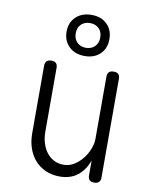

<svg xmlns="http://www.w3.org/2000/svg" viewBox="-91 -892 782 971"><g transform="rotate(10 300.0 -406.5)"><path d="M428 -209V-528Q428 -544 436 -552Q444 -560 460 -560Q477 -560 484.5 -552Q492 -544 492 -528V-22Q492 -6 484 2Q476 10 460 10Q443 10 435.5 2Q428 -6 428 -22V-98Q410 -47 373.5 -18.5Q337 10 282 10Q242 10 209.5 -4.5Q177 -19 154.5 -44.5Q132 -70 120 -105Q108 -140 108 -182V-528Q108 -544 116 -552Q124 -560 140 -560Q157 -560 164.5 -552Q172 -544 172 -528V-199Q172 -170 180 -143.5Q188 -117 203 -96.5Q218 -76 240.5 -64Q263 -52 292 -52Q320 -52 344.5 -67Q369 -82 387.5 -105Q406 -128 417 -156Q428 -184 428 -209ZM301 -612Q251 -612 220.5 -641.5Q190 -671 190 -718Q190 -765 220.5 -794Q251 -823 301 -823Q350 -823 380 -794Q410 -765 410 -717Q410 -670 380 -641Q350 -612 301 -612ZM300 -654Q328 -654 345.5 -671.5Q363 -689 363 -718Q363 -747 345.5 -764Q328 -781 300 -781Q272 -781 254.5 -764Q237 -747 237 -718Q237 -689 254.5 -671.5Q272 -654 300 -654Z"/></g></svg>

Font: Maple Mono ExtraLight
Style: Regular
Weight: 275
Monospace: yes
Designer: subframe7536
Version: Version 7.000